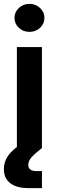

<svg xmlns="http://www.w3.org/2000/svg" viewBox="-32 -756 289 980"><path d="M54.2 0V-515.6H182.1V0ZM111.8 204.1Q53.2 204.1 20.5 179.2Q-12.2 154.3 -12.2 106.9Q-12.2 69.8 9 39.3Q30.3 8.8 76.7 -22L182.1 0Q142.6 30.3 127.4 48.6Q112.3 66.9 112.3 85Q112.3 117.2 153.3 117.2H182.1V204.1ZM118.2 -593.3Q86.4 -593.3 64.2 -614Q42 -634.8 42 -664.6Q42 -694.3 64.2 -715.3Q86.4 -736.3 118.2 -736.3Q149.9 -736.3 172.4 -715.3Q194.8 -694.3 194.8 -664.6Q194.8 -634.8 172.4 -614Q149.9 -593.3 118.2 -593.3Z"/></svg>

Font: Inter Display Semi Bold
Style: Regular
Weight: 600
Designer: Rasmus Andersson
Foundry: rsms
Version: Version 4.000;git-37864ae